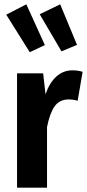

<svg xmlns="http://www.w3.org/2000/svg" viewBox="-20 -870 403 890"><path d="M363 -537 340 -403Q319 -409 298 -409Q256 -409 233.5 -377.5Q211 -346 198 -281V0H59V-530H180L191 -433Q209 -486 241 -515Q273 -544 316 -544Q342 -544 363 -537ZM188 -661 118 -628 9 -802 102 -850ZM337 -662 265 -632 164 -804 259 -850Z"/></svg>

Font: Fira Sans Condensed SemiBold
Style: Regular
Weight: 600
Width: 3
Designer: bBox Type GmbH & Carrois Corporate GbR & Edenspiekermann AG
Foundry: bBox Type GmbH & Carrois Corporate GbR & Edenspiekermann AG
Version: Version 4.301